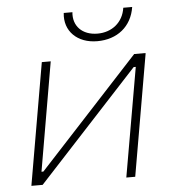

<svg xmlns="http://www.w3.org/2000/svg" viewBox="-52 -768 735 816"><g transform="rotate(-5 315.5 -360.0)"><path d="M49 0H97L526 -465H535L454 0H492L582 -520H533L105 -56H97L177 -520H139ZM382 -588C467 -588 529 -637 542 -720H504C495 -657 446 -620 386 -620C320 -620 281 -662 287 -720H250C241 -643 297 -588 382 -588Z"/></g></svg>

Font: Fixel Display ExtraLight
Style: Italic
Weight: 200
Italic angle: -10°
Designer: AlfaBravo + MacPaw
Foundry: Kyrylo Tkachov, Marchela Mozhyna, Serhii Makarenko, Maria Weinstein, Zakhar Kryvoshyya
Version: Version 1.210;Glyphs 3.2 (3217)